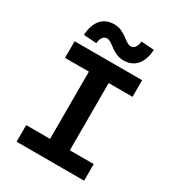

<svg xmlns="http://www.w3.org/2000/svg" viewBox="-228 -1125 1155 1261"><g transform="rotate(30 350.0 -494.5)"><path d="M270 -885C313 -885 350 -813 434 -813C512 -813 567 -865 573 -973L476 -980C470 -936 453 -917 429 -917C386 -917 350 -989 265 -989C187 -989 132 -938 126 -829L223 -822C228 -866 246 -885 270 -885ZM94 -126V0H606V-126H425V-636H606V-762H94V-636H275V-126Z"/></g></svg>

Font: Kawkab Mono
Style: Bold
Weight: 700
Monospace: yes
Designer: Abdullah Arif
Foundry: Abdullah Arif
Version: Version 1.000;PS 000.500;hotconv 1.0.88;makeotf.lib2.5.64775